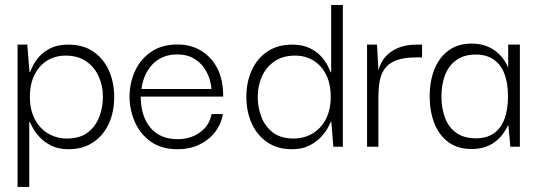

<svg xmlns="http://www.w3.org/2000/svg" viewBox="-20 -583 2124 763"><path d="M252.2 10Q212 10 183.9 -4.2Q155.8 -18.3 137.7 -38Q119.5 -57.7 110.2 -75.2Q100.8 -92.7 98.3 -98.5H96.3V159.8H49.8V-405.7H88.5L97.2 -296.3H99.2Q101.7 -303 110 -320.3Q118.3 -337.7 135.6 -357.7Q152.8 -377.7 181.4 -391.7Q210 -405.7 251.3 -405.7Q310.2 -405.7 350.8 -378Q391.3 -350.3 412.6 -303.1Q433.8 -255.8 433.8 -197.2Q433.8 -137.8 412.1 -90.9Q390.3 -44 349.8 -17Q309.2 10 252.2 10ZM246.8 -32.5Q297 -32.5 328.5 -56.4Q360 -80.3 374.5 -118.5Q389 -156.7 389 -198.2Q389 -240.5 372.8 -277.8Q356.7 -315.2 323.5 -338.6Q290.3 -362 240.2 -362Q200.2 -362 168.2 -342.8Q136.2 -323.5 117.5 -286.6Q98.8 -249.7 98.8 -198.2Q98.8 -145.8 118.8 -108.5Q138.7 -71.2 172.3 -51.8Q206 -32.5 246.8 -32.5Z M686 10Q621 10 578.3 -20.8Q535.7 -51.7 515 -100.4Q494.3 -149.2 494.8 -201.2Q495.3 -255 517.2 -302Q539 -349 581.5 -377.6Q624 -406.2 685.2 -406.2Q735.8 -406.2 775.2 -383.8Q814.7 -361.3 838.7 -320.5Q862.7 -279.7 866 -224.2Q866.8 -219.2 866.8 -212Q866.8 -204.8 866.8 -199H539.3Q539.3 -121.7 577.5 -75.8Q615.7 -30 685.5 -30Q737 -30 774.5 -56.8Q812 -83.7 820.8 -129.7H865.8Q858.7 -89 834 -57.3Q809.3 -25.7 771.3 -7.8Q733.3 10 686 10ZM542.2 -229.2H820.2Q819.3 -248.3 811.8 -271.9Q804.2 -295.5 788.2 -317.1Q772.2 -338.7 746.5 -352.7Q720.8 -366.7 684.7 -366.7Q651.8 -366.7 626.8 -355.6Q601.8 -344.5 584.2 -325.4Q566.7 -306.3 556.1 -281.5Q545.5 -256.7 542.2 -229.2Z M1140.2 10Q1082.3 10 1041.8 -17.9Q1001.3 -45.8 980.2 -92.8Q959 -139.8 959 -198Q959 -257 980.7 -304.2Q1002.3 -351.3 1042.8 -378.5Q1083.3 -405.7 1141 -405.7Q1182.3 -405.7 1211.1 -391.7Q1239.8 -377.7 1257.2 -357.7Q1274.5 -337.7 1283 -320.3Q1291.5 -303 1294 -296.3H1296V-563H1342.5V0H1304.7L1296.8 -98.5H1294.8Q1292.3 -92.7 1282.9 -75.2Q1273.5 -57.7 1255.2 -38Q1236.8 -18.3 1208.6 -4.2Q1180.3 10 1140.2 10ZM1146.3 -32.5Q1187.3 -32.5 1220.9 -51.8Q1254.5 -71.2 1274.4 -108.5Q1294.3 -145.8 1294.3 -198.2Q1294.3 -249.7 1275.7 -286.6Q1257 -323.5 1225.1 -342.8Q1193.2 -362 1153 -362Q1103 -362 1069.8 -338.6Q1036.5 -315.2 1020.3 -277.8Q1004.2 -240.5 1004.2 -198.2Q1004.2 -156.7 1018.7 -118.5Q1033.2 -80.3 1064.8 -56.4Q1096.3 -32.5 1146.3 -32.5Z M1438.7 0V-405.7H1478.2L1484.7 -288.8L1483.7 -202.2V0ZM1483.7 -195.8 1480.7 -283.8Q1483 -308.5 1493.7 -330.4Q1504.3 -352.3 1523.5 -369.1Q1542.7 -385.8 1570.5 -395.8Q1598.3 -405.7 1634.8 -405.7H1657.2V-354.8H1634.7Q1583.5 -354.8 1553.2 -342.7Q1522.8 -330.5 1507.9 -308.6Q1493 -286.7 1488.3 -257.7Q1483.7 -228.7 1483.7 -195.8Z M1854.2 9.2Q1798.2 9.2 1761 -18.8Q1723.8 -46.8 1705.7 -94.2Q1687.5 -141.7 1687.5 -200Q1687.5 -260.8 1706.5 -308Q1725.5 -355.2 1762.7 -382.5Q1799.8 -409.8 1854.2 -409.8Q1883.5 -409.8 1906.8 -402.1Q1930.2 -394.3 1947.9 -381Q1965.7 -367.7 1978.2 -351.2Q1990.8 -334.7 1998.3 -316.3H1999.5V-405.7H2046V0H2008.2L2000.3 -84.3H1998.3Q1990.2 -66 1977.5 -49.3Q1964.8 -32.7 1947 -19.2Q1929.2 -5.8 1906.2 1.7Q1883.2 9.2 1854.2 9.2ZM1870.7 -33.3Q1913.8 -33.3 1942.2 -53.1Q1970.7 -72.8 1984.7 -110.2Q1998.7 -147.7 1998.7 -199Q1998.7 -254.7 1983.8 -291.6Q1969 -328.5 1940.6 -347.3Q1912.2 -366.2 1870.7 -366.2Q1824.2 -366.2 1793.7 -344.3Q1763.2 -322.5 1748.8 -285.2Q1734.3 -248 1734.3 -199.8Q1734.3 -150.8 1749.2 -113.1Q1764 -75.3 1794.5 -54.3Q1825 -33.3 1870.7 -33.3Z"/></svg>

Font: Darker Grotesque Light
Style: Regular
Weight: 300
Designer: Gabriel Lam
Foundry: TypeRant
Version: Version 1.000;gftools[0.9.28]